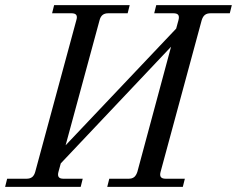

<svg xmlns="http://www.w3.org/2000/svg" viewBox="-30 -732 928 752"><path d="M-10 0H286L294 -32H218C200 -32 194 -41 199 -59L208 -92L640 -549L508 -59C502 -41 493 -32 474 -32H398L390 0H686L694 -32H619C600 -32 594 -41 599 -59L760 -653C766 -672 776 -680 795 -680H870L878 -712H582L574 -680H649C668 -680 674 -672 669 -653L660 -620L227 -163L360 -653C365 -672 376 -680 394 -680H470L478 -712H182L174 -680H250C268 -680 275 -672 269 -653L108 -59C103 -41 93 -32 74 -32H-2Z"/></svg>

Font: Old Standard
Style: Italic
Weight: 400
Italic angle: -15.2°
Designer: Alexey Kryukov <alexios@thessalonica.org.ru>
Version: Version 2.0